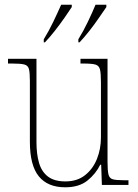

<svg xmlns="http://www.w3.org/2000/svg" viewBox="-20 -786 586 816"><path d="M257 10Q183 10 145 -36.5Q107 -83 107 -184V-442Q107 -477 103 -492.5Q99 -508 83 -512Q67 -516 32 -516H14V-536H135V-182Q135 -131 146 -93.5Q157 -56 184 -35.5Q211 -15 258 -15Q308 -15 341.5 -41.5Q375 -68 392 -110.5Q409 -153 409 -202V-436Q409 -474 405 -490.5Q401 -507 386 -511.5Q371 -516 334 -516H322V-536H437V-97Q437 -61 441 -44.5Q445 -28 459.5 -24Q474 -20 505 -20H526V0H413L410 -86H406Q387 -47 351.5 -18.5Q316 10 257 10ZM313 -619Q334 -653 353 -692.5Q372 -732 386 -766H432V-756Q420 -739 401 -711Q382 -683 360 -655Q338 -627 318 -606H313ZM166 -619Q187 -653 206 -692.5Q225 -732 240 -766H285V-756Q274 -739 254.5 -711Q235 -683 213 -655Q191 -627 171 -606H166Z"/></svg>

Font: Noto Serif Khmer SemiCondensed Thin
Style: Regular
Weight: 250
Width: 4
Designer: Danh Hong and the Monotype Design Team
Foundry: Monotype Imaging Inc.
Version: Version 2.004